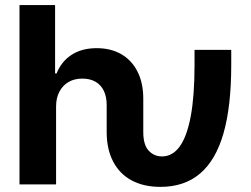

<svg xmlns="http://www.w3.org/2000/svg" viewBox="-20 -727 988 757"><path d="M56.9 -707H197.2V-437.3H203Q222 -484.7 262.3 -510.9Q302.6 -537.1 361.4 -537.1Q417.1 -537.1 458.5 -513.2Q499.8 -489.3 522.3 -444.4Q544.9 -399.5 544.9 -338V-265.6H400.6V-312.8Q400.6 -345.5 389.3 -369Q378 -392.4 356.4 -404.8Q334.9 -417.1 304.5 -417.1Q273.9 -417.1 250.9 -404.1Q227.9 -391.1 214.5 -366.1Q201.1 -341.2 201.1 -307.3V0H56.9ZM400.6 -206.6V-265.6H544.9V-206.6Q544.9 -156 566.1 -133.2Q587.3 -110.3 618.5 -110.3Q660.5 -110.3 688.9 -149.9Q717.3 -189.4 732.2 -269.5Q747 -349.6 747 -471.1V-530.3H891.7V-471.1Q891.7 -308.2 861.4 -202.1Q831.1 -95.9 769.2 -43.1Q707.3 9.8 612.6 9.8Q546.4 9.8 498.9 -15.8Q451.4 -41.4 426 -90.2Q400.6 -138.9 400.6 -206.6Z"/></svg>

Font: Pretendard GOV Variable
Style: Regular
Weight: 400
Designer: Base glyphs from Inter by Rasmus Andersson; Hangul glyphs from Noto Sans CJK(Source Han Sans) by Jang Soo-young and Kang
Foundry: Kil Hyung-jin
Version: Version 1.307;Glyphs 3.2 (3192)